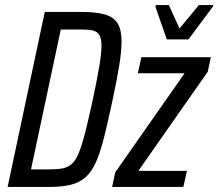

<svg xmlns="http://www.w3.org/2000/svg" viewBox="-20 -735 859 755"><path d="M10 0 156 -688H299Q358 -688 392.5 -678Q427 -668 442.5 -643Q458 -618 458 -572Q458 -534 449 -478Q440 -422 423 -343Q405 -258 390 -198Q375 -138 358 -99Q341 -60 317 -38.5Q293 -17 258.5 -8.5Q224 0 174 0ZM102 -69H176Q206 -69 226.5 -73Q247 -77 262 -90Q277 -103 289.5 -133Q302 -163 315 -214Q328 -265 345 -344Q362 -424 370.5 -474.5Q379 -525 379 -555Q379 -577 374 -590Q369 -603 358.5 -609.5Q348 -616 331.5 -617.5Q315 -619 293 -619H219ZM421 0 433 -57 706 -447H522L536 -510H809L797 -453L524 -63H715L701 0ZM636 -580 591 -709 593 -715H644L686 -623L762 -715H819L817 -709L721 -580Z"/></svg>

Font: Saira Condensed
Style: Italic
Weight: 400
Width: 3
Italic angle: -12°
Designer: Hector Gatti with collaboration of the Omnibus-Type team
Foundry: Omnibus-Type
Version: Version 1.100